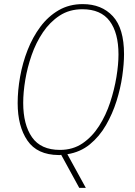

<svg xmlns="http://www.w3.org/2000/svg" viewBox="-20 -745 656 935"><path d="M278 9Q275 10 272 10Q269 10 265 10Q161 9 113.5 -60.5Q66 -130 66 -243Q66 -305 78 -372Q90 -439 114.5 -501.5Q139 -564 176.5 -614.5Q214 -665 265.5 -695Q317 -725 383 -725Q475 -725 529.5 -666Q584 -607 584 -481Q584 -435 575.5 -375Q567 -315 547.5 -253Q528 -191 496 -135.5Q464 -80 417.5 -42Q371 -4 308 6L398 170H366ZM272 -15Q335 -15 382 -47Q429 -79 462.5 -131.5Q496 -184 516.5 -246.5Q537 -309 547 -370Q557 -431 557 -480Q557 -585 514 -642.5Q471 -700 381 -700Q318 -700 270.5 -669Q223 -638 189 -587.5Q155 -537 134 -476.5Q113 -416 103 -355.5Q93 -295 93 -244Q93 -138 136 -76.5Q179 -15 272 -15Z"/></svg>

Font: Noto Sans SemiCondensed Thin
Style: Italic
Weight: 100
Width: 4
Italic angle: -12°
Designer: Monotype Design Team
Foundry: Monotype Imaging Inc.
Version: Version 2.013; ttfautohint (v1.8.4.7-5d5b)